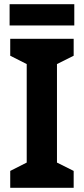

<svg xmlns="http://www.w3.org/2000/svg" viewBox="-20 -900 402 920"><path d="M333 0H29V-81L108 -121V-593L29 -633V-714H333V-633L253 -593V-121L333 -81ZM336 -880V-778H26V-880Z"/></svg>

Font: Noto Sans Gurmukhi UI SemiCondensed
Style: Bold
Weight: 700
Width: 4
Designer: Jelle Bosma - Monotype Design Team
Foundry: Monotype Imaging Inc.
Version: Version 2.004; ttfautohint (v1.8.4.7-5d5b)